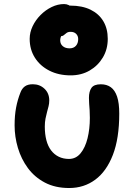

<svg xmlns="http://www.w3.org/2000/svg" viewBox="-20 -935 676 965"><path d="M327.8 10Q257.4 10 205.6 -17.3Q153.8 -44.6 120.2 -90.2Q86.6 -135.8 70 -191.7Q53.4 -247.6 53.4 -304.6Q53.4 -354.8 60.9 -394.3Q68.4 -433.8 82.6 -469.6Q90 -489.8 104.7 -500.7Q119.4 -511.6 145 -511.6Q179.8 -511.6 203.7 -488.9Q227.6 -466.2 227.6 -430.2Q227.6 -415 224.1 -401.1Q220.6 -387.2 216.4 -372Q212.2 -356.8 208.7 -338.9Q205.2 -321 205.2 -299Q205.2 -260.6 213.1 -230.3Q221 -200 236.8 -179.2Q252.6 -158.4 275.3 -147.3Q298 -136.2 326.6 -136.2Q361.6 -136.2 384.9 -164.5Q408.2 -192.8 419.9 -239.7Q431.6 -286.6 431.6 -342.4Q431.6 -364.4 430.5 -381.1Q429.4 -397.8 428.2 -412.3Q427 -426.8 427 -442.8Q427 -475.4 439.7 -493.4Q452.4 -511.4 486.8 -511.4Q516.4 -511.4 537 -496.6Q557.6 -481.8 568.5 -449.5Q579.4 -417.2 579.4 -364.2Q579.4 -239.4 547.3 -156.5Q515.2 -73.6 458.6 -31.8Q402 10 327.8 10ZM335.2 -556.2Q274.8 -556.2 228.3 -579.8Q181.8 -603.4 155.5 -644.7Q129.2 -686 129.2 -739.8Q129.2 -772.2 144 -803.3Q158.8 -834.4 183.9 -859.6Q209 -884.8 239.7 -899.7Q270.4 -914.6 302 -914.6Q327 -914.6 344.7 -894.3Q362.4 -874 362.4 -846.2Q362.4 -828.2 352.9 -812.8Q343.4 -797.4 323.4 -787.2Q299.6 -774.4 291.1 -760.4Q282.6 -746.4 282.6 -732.4Q282.6 -713.8 295.6 -702.9Q308.6 -692 329.6 -692Q350 -692 361.5 -704.8Q373 -717.6 373 -738.6Q373 -754.4 362.8 -764.7Q352.6 -775 335 -775Q322 -775 314.7 -769.5Q307.4 -764 300.9 -758.5Q294.4 -753 285.2 -753Q245.8 -753 230.6 -766.2Q215.4 -779.4 215.4 -810.2Q215.4 -852.6 246.5 -879.7Q277.6 -906.8 333 -906.8Q393 -906.8 435 -886.3Q477 -865.8 499.3 -828.4Q521.6 -791 521.6 -739.8Q521.6 -687.4 496.9 -646Q472.2 -604.6 430.4 -580.4Q388.6 -556.2 335.2 -556.2Z"/></svg>

Font: Shantell Sans Light
Style: Regular
Weight: 300
Designer: Stephen Nixon, Anya Danilova, Shantell Martin
Foundry: Arrow Type
Version: Version 1.011;[c5ecc13dd]